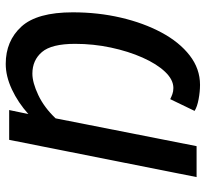

<svg xmlns="http://www.w3.org/2000/svg" viewBox="-44 -662 718 670"><g transform="rotate(-90 315.0 -327.0)"><path d="M354 12Q330 12 303.5 7Q277 2 263 -7L304 -92Q312 -88 321.5 -84.5Q331 -81 343 -81Q372 -81 399.5 -110Q427 -139 449 -188.5Q471 -238 484 -299Q497 -360 497 -424Q497 -506 468.5 -539.5Q440 -573 393 -573Q362 -573 318.5 -552.5Q275 -532 237 -492L140 0H32L162 -654H266L252 -587Q292 -623 338 -644.5Q384 -666 427 -666Q507 -666 557 -611.5Q607 -557 607 -432Q607 -344 588.5 -264.5Q570 -185 536.5 -122.5Q503 -60 456.5 -24Q410 12 354 12Z"/></g></svg>

Font: Source Sans Pro SemiBold
Style: Italic
Weight: 600
Italic angle: -11°
Designer: Paul D. Hunt
Foundry: Adobe Systems Incorporated
Version: Version 1.095;hotconv 1.0.109;makeotfexe 2.5.65596